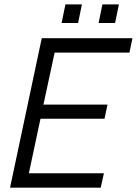

<svg xmlns="http://www.w3.org/2000/svg" viewBox="-20 -867 632 887"><path d="M232.4 -624 180.7 -383.8H476.6L462.9 -318.4H167L113.3 -66.4H460L445.3 0H26.4L172.9 -690.4H591.8L578.1 -624ZM282.2 -846.7H358.4L340.8 -760.7H264.6ZM453.1 -846.7H529.3L511.7 -760.7H435.5Z"/></svg>

Font: Dinish
Style: Italic
Weight: 400
Italic angle: -12°
Designer: Bert Driehuis
Foundry: Playbeing
Version: Version 3.002; git-62d0f29-release